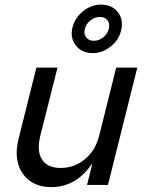

<svg xmlns="http://www.w3.org/2000/svg" viewBox="-20 -788 618 818"><path d="M198.3 9.2Q143.3 9.2 106.7 -17.9Q70 -45 57.1 -91.2Q44.2 -137.5 59.2 -196.7L135 -500H225L151.7 -209.2Q135.8 -145 158.8 -108.8Q181.7 -72.5 238.3 -72.5Q297.5 -72.5 342.5 -110.4Q387.5 -148.3 402.5 -210L475 -500H565L440 0H350.8L372.5 -86.7H369.2Q302.5 9.2 198.3 9.2ZM375 -561.7Q328.3 -561.7 302.9 -594.6Q277.5 -627.5 289.2 -672.5Q300 -713.3 334.6 -740.8Q369.2 -768.3 410 -768.3Q457.5 -768.3 482.5 -735.8Q507.5 -703.3 495.8 -657.5Q485.8 -616.7 450.8 -589.2Q415.8 -561.7 375 -561.7ZM380 -614.2Q400.8 -614.2 419.6 -628.8Q438.3 -643.3 443.3 -665Q449.2 -686.7 438.3 -701.2Q427.5 -715.8 405 -715.8Q384.2 -715.8 365.4 -701.2Q346.7 -686.7 341.7 -665Q335.8 -643.3 347.1 -628.8Q358.3 -614.2 380 -614.2Z"/></svg>

Font: Funnel Sans
Style: Italic
Weight: 400
Italic angle: -14.036°
Version: Version 1.000; Beta; Release 5; Build 24; ttfautohint (v1.8.